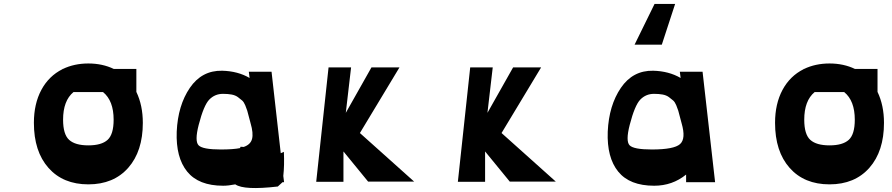

<svg xmlns="http://www.w3.org/2000/svg" viewBox="-20 -928 4552 980"><path d="M676 -459Q709 -390 709 -301Q709 -156 634.5 -71.5Q560 13 431 13Q302 13 227.5 -71Q153 -155 153 -301Q153 -398 191 -469Q229 -540 299 -575V-576H301Q359 -604 431 -604Q503 -604 561 -576H676ZM560 -317Q560 -414 506 -458H355Q302 -414 302 -317Q302 -242 333 -214Q364 -186 431 -186Q498 -186 529 -214Q560 -242 560 -317Z M1429 -153Q1432 -83 1426 -30L1430 2H1422L1398 24Q1225 44 1181 13Q1146 20 1119 20Q994 20 935.5 -52Q877 -124 882 -256Q888 -390 949 -479.5Q1010 -569 1114 -567Q1194 -565 1254 -530L1250 -562H1366L1413 -146Q1426 -151 1429 -153ZM1107 -165Q1170 -165 1205 -172L1208 -179L1224 -178Q1259 -190 1266.5 -219Q1274 -248 1259 -299Q1256 -309 1250.5 -331Q1245 -353 1242 -363Q1239 -373 1232 -390Q1225 -407 1216 -415Q1207 -423 1194 -432.5Q1181 -442 1162 -445.5Q1143 -449 1118 -449Q1077 -449 1048.5 -420Q1020 -391 994 -290Q973 -208 993.5 -186.5Q1014 -165 1107 -165Z M1594 0 1657 -584H1772L1745 -352L1876 -584H2019L1817 -249L2094 -1H1859L1733 -155V0Z M2317 0 2380 -584H2495L2468 -352L2599 -584H2742L2540 -249L2817 -1H2582L2456 -155V0Z M3321 -908H3426L3358 -700H3219ZM3319 20Q3194 20 3135.5 -52Q3077 -124 3082 -256Q3088 -390 3149 -479.5Q3210 -569 3314 -567Q3394 -565 3454 -530L3450 -562H3566L3630 2H3482V-37Q3412 20 3319 20ZM3307 -165Q3420 -165 3451 -192.5Q3482 -220 3459 -299Q3456 -309 3450.5 -331Q3445 -353 3442 -363Q3439 -373 3432 -390Q3425 -407 3416 -415Q3407 -423 3394 -432.5Q3381 -442 3362 -445.5Q3343 -449 3318 -449Q3277 -449 3248.5 -420Q3220 -391 3194 -290Q3173 -208 3193.5 -186.5Q3214 -165 3307 -165Z M4459 -459Q4492 -390 4492 -301Q4492 -156 4417.5 -71.5Q4343 13 4214 13Q4085 13 4010.5 -71Q3936 -155 3936 -301Q3936 -398 3974 -469Q4012 -540 4082 -575V-576H4084Q4142 -604 4214 -604Q4286 -604 4344 -576H4459ZM4343 -317Q4343 -414 4289 -458H4138Q4085 -414 4085 -317Q4085 -242 4116 -214Q4147 -186 4214 -186Q4281 -186 4312 -214Q4343 -242 4343 -317Z"/></svg>

Font: OpenDyslexic
Style: Bold
Weight: 800
Designer: Abbie Gonzalez
Version: Version 0.920;hotconv 1.0.109;makeotfexe 2.5.65596